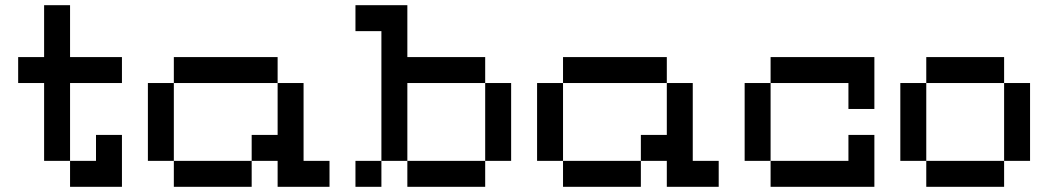

<svg xmlns="http://www.w3.org/2000/svg" viewBox="-20 -720 4040 740"><path d="M50 -400H150V-100H250V-400H450V-500H250V-700H150V-500H50ZM250 0H450V-200H350V-100H250Z M550 -100H650V-400H550ZM650 0H950V-100H650ZM650 -400H1050V-500H650ZM950 -100H1050V0H1250V-100H1150V-400H1050V-200H950Z M1350 0H1450V-100H1550V-400H1850V-100H1950V-400H1850V-500H1550V-700H1350V-600H1450V-100H1350ZM1550 0H1850V-100H1550Z M2050 -100H2150V-400H2050ZM2150 0H2450V-100H2150ZM2150 -400H2550V-500H2150ZM2450 -100H2550V0H2750V-100H2650V-400H2550V-200H2450Z M2850 -100H2950V0H3350V-200H3250V-100H2950V-400H3250V-300H3350V-500H2950V-400H2850Z M3450 -100H3550V-400H3450ZM3550 0H3850V-100H3550ZM3550 -400H3850V-500H3550ZM3850 -100H3950V-400H3850Z"/></svg>

Font: Connection Serif
Style: Regular
Weight: 400
Version: Version 0.2